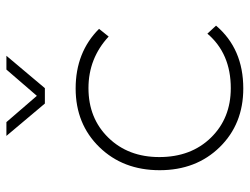

<svg xmlns="http://www.w3.org/2000/svg" viewBox="-110 -668 779 599"><g transform="rotate(-90 279.5 -368.5)"><path d="M256 -618 155 -738H198L280 -643L362 -738H405L304 -618ZM303 -522Q416 -522 489 -449L465 -419Q397 -482 304 -482Q210 -482 149.5 -420Q89 -358 89 -261Q89 -162 149.5 -100Q210 -38 304 -38Q412 -38 474 -111L499 -84Q427 1 303 1Q192 1 120 -72.5Q48 -146 48 -260Q48 -374 120 -448Q192 -522 303 -522Z"/></g></svg>

Font: Montserrat Ultra Light
Style: Regular
Weight: 200
Designer: Julieta Ulanovsky
Foundry: Julieta Ulanovsky
Version: Version 3.100;PS 003.100;hotconv 1.0.88;makeotf.lib2.5.64775